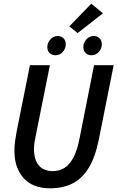

<svg xmlns="http://www.w3.org/2000/svg" viewBox="-20 -1007 640 1039"><path d="M252 12Q157 12 107.5 -43.5Q58 -99 58 -190Q58 -216 61 -239.5Q64 -263 69 -290L142 -654H250L175 -281Q170 -259 167 -239Q164 -219 164 -200Q164 -143 190 -112Q216 -81 266 -81Q300 -81 327.5 -97.5Q355 -114 376.5 -153Q398 -192 411 -261L489 -654H595L515 -253Q495 -154 458.5 -96Q422 -38 370 -13Q318 12 252 12ZM280 -708Q261 -708 248.5 -720Q236 -732 236 -752Q236 -775 252.5 -793.5Q269 -812 292 -812Q311 -812 323.5 -800Q336 -788 336 -767Q336 -745 320 -726.5Q304 -708 280 -708ZM475 -708Q456 -708 443.5 -720Q431 -732 431 -752Q431 -775 447 -793.5Q463 -812 487 -812Q506 -812 518.5 -800Q531 -788 531 -767Q531 -745 515 -726.5Q499 -708 475 -708ZM400 -828 355 -864 474 -987 537 -935Z"/></svg>

Font: Source Code Pro ExtraLight SemiBold
Style: Italic
Weight: 600
Italic angle: -11°
Monospace: yes
Version: Version 1.016;hotconv 1.0.116;makeotfexe 2.5.65601